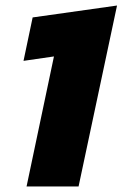

<svg xmlns="http://www.w3.org/2000/svg" viewBox="-20 -674 443 694"><path d="M76 0 175 -470 65 -454 98 -611 403 -654 264 0Z"/></svg>

Font: Kanit
Style: Bold Italic
Weight: 700
Italic angle: -12°
Designer: Katatrad Team
Foundry: CadsonDemak
Version: Version 2.000; ttfautohint (v1.8.3)